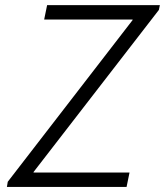

<svg xmlns="http://www.w3.org/2000/svg" viewBox="-20 -740 653 760"><path d="M10.7 -20.5 504.9 -660.6V-662.6H154.8L166.5 -719.7H612.8L608.9 -700.7L112.8 -59.1V-57.1H492.7L481 0H7.3Z"/></svg>

Font: Reddit Sans Fudge Light Italic
Style: Regular
Weight: 300
Italic angle: -11.25°
Designer: Stephen Hutchings
Version: Version 1.013